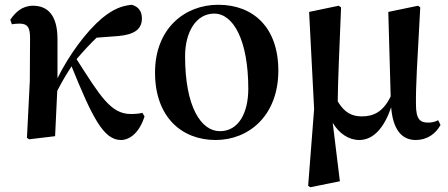

<svg xmlns="http://www.w3.org/2000/svg" viewBox="-20 -571 1878 805"><path d="M577 -98C566 -95 551 -93 528 -93C444 -93 399 -170 301 -323C330 -357 357 -386 385 -413L477 -420C540 -426 575 -446 575 -494C575 -529 555 -545 532 -551C488 -546 455 -533 407 -494C342 -439 270 -342 221 -243V-407C221 -506 181 -547 118 -547C73 -547 44 -519 23 -488L30 -469C37 -471 55 -472 61 -472C95 -472 107 -457 106 -407L105 -231L93 7L102 13L211 0C212 -26 217 -133 220 -190C241 -231 258 -259 280 -293C367 -79 414 16 487 16C525 16 565 -16 586 -83Z M884 16C1023 16 1147 -86 1147 -275C1147 -456 1042 -551 895 -551C753 -551 630 -450 630 -267C630 -78 744 16 884 16ZM902 -21C823 -21 756 -123 756 -335C756 -438 803 -514 878 -514C960 -514 1021 -399 1021 -199C1021 -97 980 -21 902 -21Z M1817 -67C1804 -60 1791 -57 1775 -57C1741 -57 1724 -71 1724 -134C1723 -207 1729 -306 1742 -540L1733 -547L1608 -521L1618 -167C1587 -102 1546 -83 1497 -83C1457 -83 1424 -98 1396 -146C1397 -239 1402 -339 1410 -540L1400 -547L1276 -521L1297 -114L1272 208L1281 214L1405 189L1375 -56C1401 -12 1442 16 1486 16C1548 16 1592 -39 1620 -121C1627 -34 1660 16 1723 16C1770 16 1806 -9 1827 -47Z"/></svg>

Font: Noto Serif CJK JP
Style: Bold
Weight: 700
Designer: Ryoko NISHIZUKA 西塚涼子 (kana & ideographs); Frank Grießhammer (Latin, Greek & Cyrillic); Wenlong ZHANG 张文龙 (bopomofo); San
Foundry: Adobe Systems Incorporated
Version: Version 1.000;PS 1;hotconv 16.6.53;makeotf.lib2.5.65590